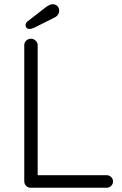

<svg xmlns="http://www.w3.org/2000/svg" viewBox="-20 -882 572 902"><path d="M481 -59Q493 -59 502 -50.5Q511 -42 511 -30Q511 -17 502 -8.5Q493 0 481 0H124Q111 0 102.5 -9Q94 -18 94 -30V-670Q94 -682 103 -691Q112 -700 126 -700Q138 -700 147.5 -691Q157 -682 157 -670V-42L138 -59ZM119 -746Q109 -746 104.5 -751.5Q100 -757 100 -764Q100 -769 102.5 -773.5Q105 -778 110 -782L199 -851Q205 -855 212 -858.5Q219 -862 228 -862Q241 -862 249.5 -853.5Q258 -845 258 -832Q258 -822 253 -814Q248 -806 239 -801L141 -752Q136 -750 130.5 -748Q125 -746 119 -746Z"/></svg>

Font: zvoove
Style: Regular
Weight: 400
Designer: Vernon Adams (Nunito) & Andrew Paglinawan (Quicksand)
Foundry: zvoove
Version: Version 3.006